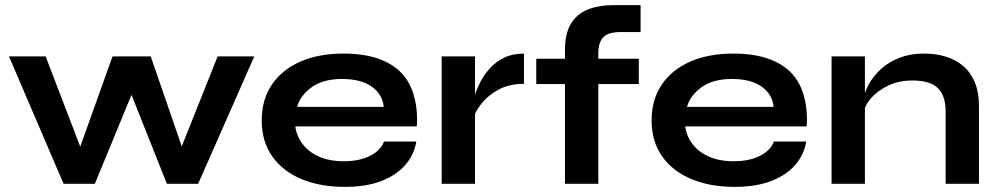

<svg xmlns="http://www.w3.org/2000/svg" viewBox="-20 -717 3897 749"><path d="M228 0 15 -497H158L293 -145L419 -497H568L689 -146L829 -497H972L753 0H631L493 -347L350 0Z M1478 -165H1604Q1596 -114 1561.5 -74Q1527 -34 1468 -11Q1409 12 1324 12Q1229 12 1156 -18.5Q1083 -49 1042 -107Q1001 -165 1001 -247Q1001 -329 1041 -387.5Q1081 -446 1152.5 -477Q1224 -508 1320 -508Q1418 -508 1483 -477Q1548 -446 1577.5 -388Q1607 -330 1607 -250Q1607 -237 1606 -224H1132Q1137 -186 1160.5 -155Q1184 -124 1224.5 -106Q1265 -88 1321 -88Q1383 -88 1424.5 -109.5Q1466 -131 1478 -165ZM1314 -409Q1242 -409 1197 -377.5Q1152 -346 1139 -300H1477Q1472 -350 1429.5 -379.5Q1387 -409 1314 -409Z M1703 -497H1833V-347Q1840 -370 1854 -397.5Q1868 -425 1891 -450.5Q1914 -476 1947 -492Q1980 -508 2024 -508V-390Q1968 -390 1927 -368.5Q1886 -347 1861 -316Q1843 -294 1833 -273V0H1703Z M2072 -488H2184V-524Q2184 -584 2206 -622.5Q2228 -661 2271 -679Q2314 -697 2376 -697H2479V-592H2400Q2375 -592 2355.5 -585.5Q2336 -579 2325 -560.5Q2314 -542 2314 -508V-488H2472V-389H2314V0H2184V-389H2072Z M2999 -165H3125Q3117 -114 3082.5 -74Q3048 -34 2989 -11Q2930 12 2845 12Q2750 12 2677 -18.5Q2604 -49 2563 -107Q2522 -165 2522 -247Q2522 -329 2562 -387.5Q2602 -446 2673.5 -477Q2745 -508 2841 -508Q2939 -508 3004 -477Q3069 -446 3098.5 -388Q3128 -330 3128 -250Q3128 -237 3127 -224H2653Q2658 -186 2681.5 -155Q2705 -124 2745.5 -106Q2786 -88 2842 -88Q2904 -88 2945.5 -109.5Q2987 -131 2999 -165ZM2835 -409Q2763 -409 2718 -377.5Q2673 -346 2660 -300H2998Q2993 -350 2950.5 -379.5Q2908 -409 2835 -409Z M3224 -497H3354V-354Q3360 -371 3369 -388Q3387 -421 3417.5 -448.5Q3448 -476 3490 -492Q3532 -508 3585 -508Q3631 -508 3670 -496Q3709 -484 3738 -459Q3767 -434 3783 -395.5Q3799 -357 3799 -304V0H3669V-281Q3669 -344 3638.5 -373.5Q3608 -403 3539 -403Q3487 -403 3445 -383Q3403 -363 3377 -333Q3362 -315 3354 -296V0H3224Z"/></svg>

Font: Syne Modified
Style: Bold
Weight: 700
Designer: Lucas Descroix
Foundry: Bonjour Monde
Version: Version 2.200